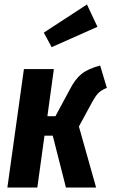

<svg xmlns="http://www.w3.org/2000/svg" viewBox="-20 -839 508 859"><path d="M458 -446Q431 -435 417.5 -420Q404 -405 384 -367L333 -273L410 0H275L216 -232H179L147 0H13L87 -530H221L192 -319H228L292 -438Q316 -485 344.5 -508Q373 -531 428 -546ZM416 -719 211 -628 176 -693 369 -819Z"/></svg>

Font: Fira Sans Compressed SemiBold
Style: Italic
Weight: 600
Width: 1
Italic angle: -8°
Designer: bBox Type GmbH & Carrois Corporate GbR & Edenspiekermann AG
Foundry: bBox Type GmbH & Carrois Corporate GbR & Edenspiekermann AG
Version: Version 4.301